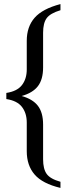

<svg xmlns="http://www.w3.org/2000/svg" viewBox="-20 -710 344 940"><path d="M111 30V-110Q111 -156 87.5 -186.5Q64 -217 11 -225V-255Q64 -263 87.5 -293.5Q111 -324 111 -370V-510Q111 -579 149.5 -623Q188 -667 276 -690V-660Q226 -645 208.5 -621Q191 -597 191 -550V-380Q191 -321 165.5 -288Q140 -255 86 -240Q140 -225 165.5 -192Q191 -159 191 -100V70Q191 117 208.5 141.5Q226 166 276 180V210Q188 189 149.5 144.5Q111 100 111 30Z"/></svg>

Font: El Messiri
Style: Regular
Weight: 400
Designer: Mohamed Gaber
Foundry: Kief Type Foundry
Version: Version 2.006